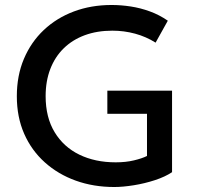

<svg xmlns="http://www.w3.org/2000/svg" viewBox="-20 -735 791 770"><path d="M438.5 15Q355 15 284 -10.5Q213 -36 159.8 -83.8Q106.5 -131.5 77 -198.5Q47.5 -265.5 47.5 -349Q47.5 -432 76 -499.2Q104.5 -566.5 155.8 -614.8Q207 -663 276.2 -689Q345.5 -715 427.5 -715Q465.5 -715 504.5 -709Q543.5 -703 581.2 -689.2Q619 -675.5 653 -652L604 -564Q566 -588 521.8 -600Q477.5 -612 430.5 -612Q369.5 -612 320 -593.8Q270.5 -575.5 235.5 -541.2Q200.5 -507 181.8 -458.5Q163 -410 163 -349.5Q163 -264.5 199 -205Q235 -145.5 298.2 -114.8Q361.5 -84 444 -84Q484.5 -84 517 -91.8Q549.5 -99.5 569.5 -109.5V-278.5H410.5V-371.5H670V-44.5Q642.5 -26 601.2 -12.5Q560 1 516.2 8Q472.5 15 438.5 15Z"/></svg>

Font: Geologica Thin Cursive
Style: Regular
Weight: 400
Version: Version 1.010;gftools[0.9.28]